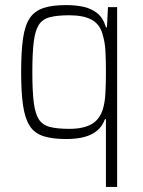

<svg xmlns="http://www.w3.org/2000/svg" viewBox="-20 -538 563 754"><path d="M396 196V-70H392Q382 -42 361.5 -25Q341 -8 311 0Q281 8 239 8Q185 8 150 -3.5Q115 -15 96.5 -44Q78 -73 70.5 -124Q63 -175 63 -255Q63 -336 70.5 -387.5Q78 -439 97 -467Q116 -495 150.5 -506.5Q185 -518 239 -518Q276 -518 307 -511.5Q338 -505 361.5 -486.5Q385 -468 396 -431H400L404 -510H440V196ZM252 -32Q308 -32 340.5 -51Q373 -70 385 -113Q392 -137 394 -172.5Q396 -208 396 -255Q396 -304 394 -339Q392 -374 382 -406Q371 -444 339 -461Q307 -478 252 -478Q205 -478 176 -470.5Q147 -463 132.5 -440.5Q118 -418 112.5 -373.5Q107 -329 107 -255Q107 -181 112.5 -136.5Q118 -92 132.5 -69.5Q147 -47 176 -39.5Q205 -32 252 -32Z"/></svg>

Font: Saira SemiCondensed ExtraLight
Style: Regular
Weight: 250
Width: 4
Designer: Hector Gatti with collaboration of the Omnibus-Type team
Foundry: Omnibus-Type
Version: Version 1.101